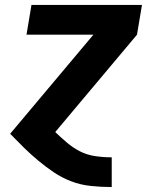

<svg xmlns="http://www.w3.org/2000/svg" viewBox="-20 -540 640 775"><path d="M430 215Q388 215 346 210.5Q304 206 266.5 191.5Q229 177 196.5 155Q164 133 134 108Q104 83 76 55.5Q48 28 21 0L357 -400H87L107 -520H553L533 -400L203 -7Q226 15 250 35.5Q274 56 302 70.5Q330 85 363 90Q396 95 430 95H431V215Z"/></svg>

Font: Iosevka SS04 Hv Ex Obl
Style: Regular
Weight: 900
Width: 7
Italic angle: -9°
Monospace: yes
Designer: Belleve Invis
Foundry: Belleve Invis
Version: Version 19.0.0; ttfautohint (v1.8.4)